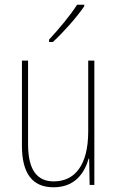

<svg xmlns="http://www.w3.org/2000/svg" viewBox="-20 -784 498 814"><path d="M337 -757V-764H307C275 -715 233 -665 188 -616V-606H204C247 -645 304 -709 337 -757ZM380 -527H354V-227C354 -82 296 -15 208 -15C138 -15 99 -62 99 -173V-527H73V-166C73 -49 117 10 207 10C300 10 339 -53 356 -112H358L360 0H380Z"/></svg>

Font: Noto Sans Gurmukhi Condensed Thin
Style: Regular
Weight: 100
Width: 3
Designer: Jelle Bosma - Monotype Design Team
Foundry: Monotype Imaging Inc.
Version: Version 2.004